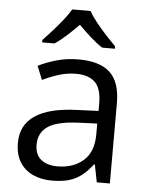

<svg xmlns="http://www.w3.org/2000/svg" viewBox="-54 -810 665 864"><g transform="rotate(5 278.0 -378.5)"><path d="M285.6 -543.9Q381.3 -543.9 427.7 -501Q474.1 -458 474.1 -363.8V0H415L399.4 -79.1H395.5Q373 -49.8 348.6 -30Q324.2 -10.3 292.2 -0.2Q260.3 9.8 213.9 9.8Q165 9.8 127.2 -7.3Q89.4 -24.4 67.6 -59.1Q45.9 -93.8 45.9 -147Q45.9 -227.1 109.4 -270Q172.9 -313 302.7 -316.9L395 -320.8V-353.5Q395 -422.9 365.2 -450.7Q335.4 -478.5 281.2 -478.5Q239.3 -478.5 201.2 -466.3Q163.1 -454.1 128.9 -437.5L104 -499Q140.1 -517.6 187 -530.8Q233.9 -543.9 285.6 -543.9ZM394 -263.7 312.5 -260.3Q212.4 -256.3 171.4 -227.5Q130.4 -198.7 130.4 -146Q130.4 -100.1 158.2 -78.1Q186 -56.2 231.9 -56.2Q303.2 -56.2 348.6 -95.7Q394 -135.3 394 -214.4ZM319.8 -765.6Q332 -743.7 354 -716.1Q376 -688.5 400.4 -662.1Q424.8 -635.7 443.8 -616.7V-606H386.2Q359.9 -623 332 -647.9Q304.2 -672.9 277.8 -699.7Q251.5 -672.9 224.4 -648.2Q197.3 -623.5 170.9 -606H115.2V-616.7Q133.8 -636.2 157.5 -662.6Q181.2 -689 202.9 -716.3Q224.6 -743.7 237.3 -765.6Z"/></g></svg>

Font: Wonky
Style: Regular
Weight: 400
Designer: Monotype Design Team
Foundry: Monotype Imaging Inc.
Version: Version 3.000